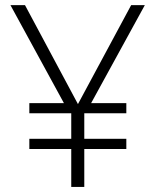

<svg xmlns="http://www.w3.org/2000/svg" viewBox="-20 -734 611 754"><path d="M78.1 -713.9H21L231 -329.1H95.2V-289.1H259.8V-189H95.2V-148.9H259.8V0H311V-148.9H476.1V-189H311V-289.1H476.1V-329.1H337.9L548.8 -713.9H495.1L286.1 -325.2Z"/></svg>

Font: Open Sans 300
Style: Regular
Weight: 300
Foundry: Ascender Corporation
Version: Version 1.100;PS 001.100;hotconv 1.0.88;makeotf.lib2.5.64775